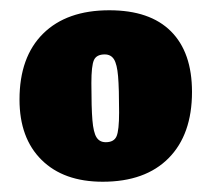

<svg xmlns="http://www.w3.org/2000/svg" viewBox="-20 -673 412 374"><path d="M18 -479Q18 -562 64 -607.5Q110 -653 193 -653Q272 -653 313 -612Q354 -571 354 -494Q354 -411 308.5 -365Q263 -319 180 -319Q104 -319 61 -361.5Q18 -404 18 -479ZM212 -454Q212 -501 210 -524.5Q208 -548 202 -557.5Q196 -567 184 -567Q168 -567 163 -556Q158 -545 158 -511Q158 -463 160 -439Q162 -415 168 -405.5Q174 -396 186 -396Q202 -396 207 -407.5Q212 -419 212 -454Z"/></svg>

Font: Alegreya SC Black
Style: Regular
Weight: 900
Designer: Juan Pablo del Peral
Foundry: Huerta Tipografica
Version: Version 2.007; ttfautohint (v1.6)